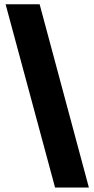

<svg xmlns="http://www.w3.org/2000/svg" viewBox="-20 -760 436 887"><path d="M234.4 106.4H390.6L163.1 -740.2H5.9Z"/></svg>

Font: Pretendard Black
Style: Regular
Weight: 900
Designer: Base glyphs from Inter by Rasmus Andersson; Hangeul glyphs from Noto Sans CJK(Source Han Sans) by Jang Soo-young and Kan
Foundry: Kil Hyung-jin
Version: Version 1.309;Glyphs 3.2 (3225)